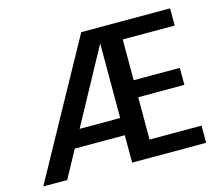

<svg xmlns="http://www.w3.org/2000/svg" viewBox="-99 -828 1119 960"><g transform="rotate(-15 460.5 -348.0)"><path d="M586 -607V-396H825V-308H586V-89H855V0H472V-142H213L136 0H12L395 -696H855V-607ZM472 -231V-617L262 -231Z"/></g></svg>

Font: Poppins Cyr Med
Style: Regular
Weight: 500
Designer: Ninad Kale (Devanagari), Jonny Pinhorn (Latin)
Foundry: Indian Type Foundry
Version: 4.004